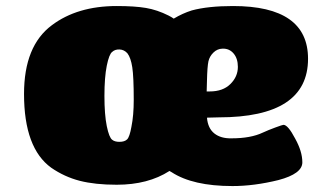

<svg xmlns="http://www.w3.org/2000/svg" viewBox="-20 -609 1047 640"><path d="M709 -217.8 669.9 -216.8Q672.9 -181.2 694.6 -164.1Q716.3 -147 752 -147.9Q815.9 -147.9 856 -167Q874 -175.3 897.9 -184.1Q921.9 -192.9 924.8 -192.9Q939.9 -192.9 963.9 -147Q987.8 -104 987.8 -67.9Q987.8 -29.8 908.2 -8.8Q827.1 11.2 754.9 11.2Q622.6 11.2 551.8 -35.2L544.9 -39.1Q473.6 6.8 369.1 6.8Q296.9 6.8 245.8 -6.3Q194.8 -19.5 150.9 -49.8Q60.1 -115.2 60.1 -295.9Q60.1 -456.1 152.8 -524.9Q237.8 -588.9 369.1 -588.9Q429.2 -588.9 466.6 -582.5Q503.9 -576.2 542 -557.1Q553.2 -551.3 559.1 -546.9Q588.4 -564.5 619.1 -574.2Q673.3 -588.9 756.8 -588.9Q1006.8 -588.9 1006.8 -413.1Q1006.8 -217.8 709 -217.8ZM404.8 -431.2Q394 -443.4 378.7 -444.1Q363.3 -444.8 354 -436Q343.8 -428.7 335.9 -389.9Q328.1 -351.1 328.1 -289.1Q328.1 -227.1 335.9 -188.7Q343.8 -150.4 354 -143.1Q362.3 -136.2 377.9 -136.2Q395.5 -136.2 403.8 -144.5Q412.1 -152.8 418 -186Q425.8 -224.1 425.8 -275.9Q425.8 -353 420.9 -384.8Q416 -416.5 404.8 -431.2ZM772.9 -386.2Q772.9 -414.1 758.5 -430.9Q744.1 -447.8 721.2 -446.8Q704.1 -446.3 691.4 -433.8Q678.7 -421.4 674.8 -404.8Q670.9 -386.7 669.9 -339.8L668.9 -304.2H679.2Q723.1 -304.2 748 -328.9Q772.9 -353.5 772.9 -386.2Z"/></svg>

Font: GGS TheRock Black
Style: Regular
Weight: 900
Designer: Rodrigo Fuenzalida (2012); Goodgame Studios (2014)
Foundry: Rodrigo Fuenzalida,2012;  GGS,2014
Version: Version 1.002 | FøM Mod